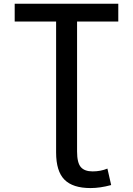

<svg xmlns="http://www.w3.org/2000/svg" viewBox="-20 -750 693 1001"><path d="M56.6 -637.7V-730.5H596.7V-637.7H381.8V40Q381.8 98.6 401.4 121.1Q420.9 143.6 462.9 143.6Q504.9 143.6 540 128.9L559.6 214.8Q502 230.5 452.1 230.5Q359.4 230.5 315.9 186.5Q272.5 142.6 272.5 44.9V-637.7Z"/></svg>

Font: GenEi M Gothic v2 Medium
Style: Regular
Weight: 500
Version: Version 2.0